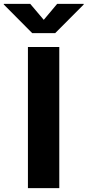

<svg xmlns="http://www.w3.org/2000/svg" viewBox="-83 -970 452 990"><path d="M222.7 -727.5H61V0H222.7ZM72.8 -950.2H-63.5V-946.8L83 -799.3H201.7L348.6 -946.8V-950.2H211.9L142.6 -867.7Z"/></svg>

Font: Raveo
Style: Bold
Weight: 700
Designer: Jakub Foglar, Rasmus Andersson (Inter)
Foundry: Jakubfoglar.com
Version: Version 1.100;Glyphs 3.2.3 (3260)